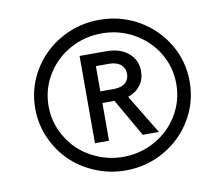

<svg xmlns="http://www.w3.org/2000/svg" viewBox="-79 -794 1006 898"><g transform="rotate(-10 424.0 -345.5)"><path d="M447.8 12.7Q373 12.7 304.9 -15.6Q236.8 -43.9 187.7 -91.8Q138.7 -139.6 109.6 -205.8Q80.6 -272 80.6 -345.2Q80.6 -442.4 129.6 -524.7Q178.7 -606.9 263.2 -654.8Q347.7 -702.6 447.8 -702.6Q547.4 -702.6 631.6 -654.8Q715.8 -606.9 764.9 -524.7Q814 -442.4 814 -345.2Q814 -247.6 764.9 -165.3Q715.8 -83 631.6 -35.2Q547.4 12.7 447.8 12.7ZM447.8 -51.8Q529.8 -51.8 599.6 -91.1Q669.4 -130.4 710 -198Q750.5 -265.6 750.5 -345.2Q750.5 -424.8 710 -492.2Q669.4 -559.6 599.6 -598.9Q529.8 -638.2 447.8 -638.2Q364.7 -638.2 294.9 -599.1Q225.1 -560.1 184.6 -492.4Q144 -424.8 144 -345.2Q144 -285.2 168 -231Q191.9 -176.8 232.4 -137.5Q272.9 -98.1 329.3 -75Q385.7 -51.8 447.8 -51.8ZM327.6 -137.7V-552.2H455.6Q519.5 -552.2 559.1 -519Q598.6 -485.8 598.6 -431.6Q598.6 -394 577.1 -365.5Q555.7 -336.9 518.1 -324.2L631.3 -137.7H554.7L451.7 -317.4Q448.2 -317.4 440.4 -317.1Q432.6 -316.9 429.2 -316.9H394.5V-137.7ZM394.5 -372.1H461.4Q495.1 -373 513.4 -388.7Q531.7 -404.3 531.7 -430.7Q531.7 -459.5 512 -475.8Q492.2 -492.2 456.5 -492.2H394.5Z"/></g></svg>

Font: HK Grotesk SmBold Legacy Italic
Style: Regular
Weight: 600
Italic angle: -13°
Designer: Alfredo Marco Pradil
Foundry: Hanken Design Co.
Version: Version 2.022;PS 002.022;hotconv 1.0.88;makeotf.lib2.5.64775